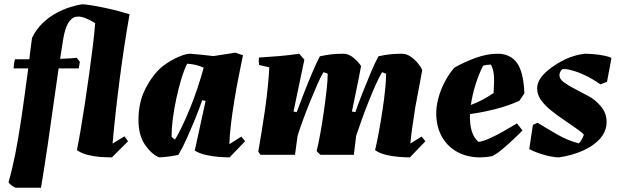

<svg xmlns="http://www.w3.org/2000/svg" viewBox="-20 -729 2909 904"><path d="M53 155Q43 150 34 143.5Q25 137 20 129Q37 71 51.5 -1.5Q66 -74 80.5 -172Q95 -270 113 -407H44Q45 -420 46.5 -432Q48 -444 51 -450Q65 -450 82 -450Q99 -450 118 -450Q121 -474 124 -499.5Q127 -525 131 -551Q151 -592 181.5 -621Q212 -650 246 -668Q280 -686 312.5 -696Q345 -706 368 -709Q385 -708 413 -703.5Q441 -699 474 -692Q507 -685 537.5 -677Q568 -669 590 -662Q564 -514 543.5 -356Q523 -198 510 -53L566 -87L583 -64L507 12Q484 12 453.5 10Q423 8 393.5 0.5Q364 -7 342 -22Q349 -55 359 -113Q369 -171 379.5 -240.5Q390 -310 400 -381.5Q410 -453 417.5 -515.5Q425 -578 428 -620Q406 -634 385 -642.5Q364 -651 350 -651Q344 -651 338.5 -650Q333 -649 329 -648Q306 -635 294.5 -607.5Q283 -580 277 -541Q271 -502 263 -452Q286 -453 306 -454Q326 -455 341 -457L356 -438L351 -407H256Q243 -319 229.5 -221.5Q216 -124 204 -42Q193 31 184.5 84.5Q176 138 173 155Z M729 12Q692 -4 662 -48.5Q632 -93 632 -164Q632 -248 665 -312Q698 -376 742 -414Q759 -428 783.5 -442.5Q808 -457 833.5 -466.5Q859 -476 877 -476Q904 -474 931 -471Q958 -468 985 -465L1088 -481L1124 -469Q1115 -425 1104 -370Q1093 -315 1083.5 -257Q1074 -199 1067.5 -145Q1061 -91 1060 -50L1116 -86L1134 -64L1061 12Q1038 12 1007.5 9.5Q977 7 947.5 0Q918 -7 897 -20L948 -254L932 -257Q918 -216 898.5 -168.5Q879 -121 859 -76.5Q839 -32 820 0Q798 5 775 8Q752 11 729 12ZM804 -72Q818 -94 836.5 -132.5Q855 -171 874.5 -218.5Q894 -266 910.5 -316Q927 -366 939 -410Q921 -419 901 -423.5Q881 -428 861 -429Q847 -401 834 -358Q821 -315 810.5 -266.5Q800 -218 794 -172.5Q788 -127 788 -93V-85Q794 -78 804 -72Z M1910 12Q1887 12 1856.5 9.5Q1826 7 1797 0Q1768 -7 1746 -22Q1755 -59 1764 -108.5Q1773 -158 1781 -210.5Q1789 -263 1793.5 -308.5Q1798 -354 1798 -382Q1789 -386 1779 -389Q1767 -370 1750.5 -333.5Q1734 -297 1716.5 -253Q1699 -209 1683.5 -166Q1668 -123 1657 -90L1646 0H1489Q1479 -8 1471 -18Q1480 -55 1489 -105.5Q1498 -156 1505.5 -209Q1513 -262 1518 -308Q1523 -354 1523 -382Q1514 -386 1503 -389Q1491 -370 1475 -333.5Q1459 -297 1441 -253Q1423 -209 1407 -165.5Q1391 -122 1381 -89L1369 0H1207L1196 -15Q1203 -55 1211.5 -106.5Q1220 -158 1228 -214Q1236 -270 1241 -321.5Q1246 -373 1248 -412L1200 -423Q1197 -440 1199 -458Q1246 -461 1294.5 -465Q1343 -469 1389 -476L1413 -448L1362 -204L1377 -201Q1392 -241 1411 -290.5Q1430 -340 1450 -386.5Q1470 -433 1486 -464Q1518 -471 1543 -473.5Q1568 -476 1597 -476Q1622 -476 1645 -456.5Q1668 -437 1680 -418Q1671 -368 1659.5 -313.5Q1648 -259 1637 -204L1653 -201Q1667 -241 1686.5 -290.5Q1706 -340 1725.5 -386.5Q1745 -433 1762 -464Q1793 -471 1818.5 -473.5Q1844 -476 1872 -476Q1893 -476 1912.5 -463Q1932 -450 1947 -432Q1962 -414 1968 -399Q1961 -359 1952.5 -315Q1944 -271 1936 -228Q1929 -183 1922.5 -139Q1916 -95 1912 -53L1965 -86L1983 -64Z M2241 12Q2181 12 2135 -12.5Q2089 -37 2062.5 -82Q2036 -127 2034 -189Q2033 -225 2043.5 -265Q2054 -305 2074 -343.5Q2094 -382 2120 -411Q2168 -438 2221 -457Q2274 -476 2323 -476Q2382 -476 2413.5 -433.5Q2445 -391 2449 -289L2425 -254Q2368 -229 2307.5 -214Q2247 -199 2193 -192Q2192 -177 2193 -164Q2194 -132 2203.5 -105Q2213 -78 2233 -61Q2253 -63 2285.5 -77.5Q2318 -92 2352.5 -112Q2387 -132 2414 -148L2440 -115Q2425 -99 2399.5 -75Q2374 -51 2347 -28Q2320 -5 2298 6Q2283 9 2268.5 10.5Q2254 12 2241 12ZM2255 -420Q2236 -384 2220 -334Q2204 -284 2197 -235Q2250 -254 2304 -291Q2308 -351 2305 -378.5Q2302 -406 2291 -425Q2283 -425 2273 -423.5Q2263 -422 2255 -420Z M2612 12Q2593 12 2567.5 6.5Q2542 1 2516 -8Q2490 -17 2472 -27L2489 -141L2511 -151Q2555 -124 2603.5 -96Q2652 -68 2705 -54Q2713 -62 2719.5 -73.5Q2726 -85 2729 -95Q2721 -104 2710 -112Q2699 -120 2688 -128Q2661 -147 2630 -168Q2599 -189 2571.5 -211.5Q2544 -234 2526.5 -259Q2509 -284 2509 -313Q2509 -356 2561 -399Q2601 -431 2643 -450.5Q2685 -470 2733 -476Q2751 -476 2775 -474Q2799 -472 2822 -467.5Q2845 -463 2858 -457V-450L2838 -344L2807 -332Q2771 -357 2735.5 -374Q2700 -391 2671 -398Q2643 -406 2627 -403Q2614 -390 2614 -375Q2614 -357 2635 -341.5Q2656 -326 2686.5 -310.5Q2717 -295 2748 -278Q2783 -260 2809.5 -228Q2836 -196 2836 -155Q2836 -111 2805.5 -76.5Q2775 -42 2724 -19.5Q2673 3 2612 12Z"/></svg>

Font: Albura ExtraBold
Style: Italic
Weight: 758
Italic angle: -7°
Designer: Mercedes Jáuregui
Foundry: Omnibus-Type Team
Version: Version 1.000; ttfautohint (v1.8.3)